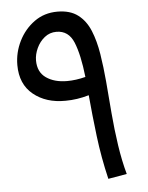

<svg xmlns="http://www.w3.org/2000/svg" viewBox="-51 -721 592 768"><g transform="rotate(-5 245.5 -337.0)"><path d="M353 5Q332 -83 321.5 -169.5Q311 -256 304 -335Q256 -321 210 -321Q132 -320 81 -361.5Q30 -403 30 -480Q30 -530 52.5 -575.5Q75 -621 115 -650Q155 -679 208 -679Q259 -679 290.5 -655Q322 -631 339 -589.5Q356 -548 364.5 -495Q373 -442 378 -384Q383 -323 388.5 -256.5Q394 -190 403.5 -126Q413 -62 428 -8ZM106 -492Q106 -445 139 -422Q172 -399 223 -399Q258 -399 297 -409Q287 -499 266.5 -549Q246 -599 197 -599Q170 -599 149.5 -582.5Q129 -566 117.5 -541Q106 -516 106 -492Z"/></g></svg>

Font: TSCustom
Style: Regular
Weight: 400
Designer: Monotype Design Team
Foundry: Monotype Imaging Inc.
Version: Version 2.004; ttfautohint (v1.8.3) -l 8 -r 50 -G 200 -x 14 